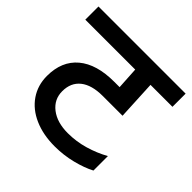

<svg xmlns="http://www.w3.org/2000/svg" viewBox="-160 -783 835 835"><g transform="rotate(45 258.0 -365.5)"><path d="M526 -567H391L400 -386H278Q211 -386 175 -357.5Q139 -329 139 -276Q139 -226 179 -195Q219 -164 285 -164Q337 -164 386.5 -178.5Q436 -193 479 -217V-128Q443 -109 391.5 -96Q340 -83 285 -83Q214 -83 159.5 -107Q105 -131 75 -175Q45 -219 45 -276Q45 -367 103.5 -416Q162 -465 270 -465H303L297 -567H-10V-648H526Z"/></g></svg>

Font: Madhuban
Style: Regular
Weight: 400
Designer: jaikishan Patel
Foundry: MagicType
Version: Version 1.000